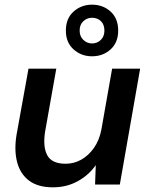

<svg xmlns="http://www.w3.org/2000/svg" viewBox="-20 -790 643 822"><path d="M207 12Q142 12 104 -17Q66 -46 53 -97Q40 -148 51 -214L102 -496H221L173 -226Q163 -161 182.5 -125Q202 -89 261 -89Q297 -89 328 -106.5Q359 -124 382 -156.5Q405 -189 414 -235L460 -496H580L493 0H387L390 -83Q360 -40 312.5 -14Q265 12 207 12ZM374 -549Q328 -549 295 -578.5Q262 -608 262 -659Q262 -711 295 -740.5Q328 -770 374 -770Q421 -770 453.5 -740.5Q486 -711 486 -659Q486 -608 453.5 -578.5Q421 -549 374 -549ZM374 -604Q396 -604 411.5 -619Q427 -634 427 -659Q427 -685 412 -699.5Q397 -714 374 -714Q353 -714 337 -699.5Q321 -685 321 -659Q321 -634 337 -619Q353 -604 374 -604Z"/></svg>

Font: DM Sans 24pt SemiBold
Style: Italic
Weight: 600
Italic angle: -10°
Designer: Colophon Foundry, Jonny Pinhorn
Foundry: Colophon Foundry
Version: Version 4.004;gftools[0.9.30]